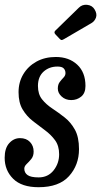

<svg xmlns="http://www.w3.org/2000/svg" viewBox="-34 -770 423 802"><path d="M213 -125.5Q213 -161 196 -184.2Q179 -207.5 153.8 -226Q128.5 -244.5 103 -264.5Q77.5 -284.5 60.5 -312.8Q43.5 -341 43.5 -385Q43.5 -427 63.5 -460.2Q83.5 -493.5 118.5 -512.8Q153.5 -532 199 -532Q254 -532 288.5 -500Q323 -468 323 -411Q323 -381 305.2 -366.5Q287.5 -352 263.5 -352Q239.5 -352 223.5 -366.8Q207.5 -381.5 207.5 -400Q207.5 -417 215.5 -427.5Q223.5 -438 231.5 -446.2Q239.5 -454.5 239.5 -464.5Q239.5 -476.5 232.2 -484.2Q225 -492 206 -492Q171.5 -492 148 -470.8Q124.5 -449.5 124.5 -411Q124.5 -376.5 141.8 -355Q159 -333.5 184.8 -316.5Q210.5 -299.5 236 -279.5Q261.5 -259.5 278.8 -228.5Q296 -197.5 296 -147Q296 -80.5 254.2 -34.2Q212.5 12 127 12Q56.5 12 21 -23.2Q-14.5 -58.5 -14.5 -111Q-14.5 -151 4.5 -172Q23.5 -193 49.5 -193Q76 -193 91.2 -177Q106.5 -161 106.5 -137Q106.5 -118 96.8 -106Q87 -94 77.2 -84.8Q67.5 -75.5 67.5 -65.5Q67.5 -48.5 81 -38.8Q94.5 -29 127.5 -29Q166.5 -29 189.8 -58.2Q213 -87.5 213 -125.5ZM361.5 -730Q372.5 -711.5 366.8 -696.2Q361 -681 348 -673.5L234 -607Q227.5 -603 223.8 -602.8Q220 -602.5 214.5 -608.5L197.5 -626.5Q189.5 -635 197.5 -642.5L295.5 -738Q309.5 -752 330.5 -749.8Q351.5 -747.5 361.5 -730Z"/></svg>

Font: Besley* Condensed
Style: Italic
Weight: 400
Width: 3
Italic angle: -13°
Designer: Owen Earl
Foundry: indestructible type*
Version: Version 3.000; ttfautohint (v1.8.3)